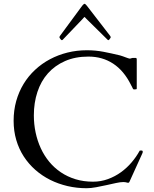

<svg xmlns="http://www.w3.org/2000/svg" viewBox="-20 -972 805 1005"><path d="M51.3 -339.8Q51.3 -394.5 64.9 -443.1Q78.6 -491.7 103.5 -532.7Q128.4 -573.7 163.6 -606.4Q198.7 -639.2 241.5 -661.9Q284.2 -684.6 333 -696.8Q381.8 -709 435.1 -709Q480 -709 521.7 -700.9Q563.5 -692.9 607.9 -682.1Q615.2 -680.2 623.3 -677.2Q631.3 -674.3 638.4 -671.6Q645.5 -668.9 651.4 -667Q657.2 -665 660.2 -665Q661.1 -665 666.7 -667Q672.4 -668.9 674.8 -668.9H689.9Q695.8 -668.9 695.8 -660.6V-508.8Q695.8 -505.9 693.6 -504.9Q691.4 -503.9 684.1 -503.9Q682.6 -503.9 680.2 -504.2Q677.7 -504.4 676.3 -506.8Q675.3 -508.3 673.8 -511.5Q672.4 -514.6 670.7 -518.1Q668.9 -521.5 667.2 -524.4Q665.5 -527.3 665 -528.8Q628.4 -602.1 572.3 -638.9Q516.1 -675.8 442.9 -675.8Q373.5 -675.8 320.3 -652.3Q267.1 -628.9 230.7 -587.9Q194.3 -546.9 175.8 -490.5Q157.2 -434.1 157.2 -368.2Q157.2 -321.8 166.5 -278.1Q175.8 -234.4 193.6 -195.8Q211.4 -157.2 237.8 -125.2Q264.2 -93.3 298.6 -70.1Q333 -46.9 375.2 -33.9Q417.5 -21 466.8 -21Q508.3 -21 545.4 -34.7Q582.5 -48.3 613.5 -70.8Q644.5 -93.3 668.9 -122.1Q693.4 -150.9 710 -181.2Q710.9 -183.6 712.2 -183.8Q713.4 -184.1 715.8 -184.1H722.2Q723.6 -184.1 725.3 -182.9Q727.1 -181.6 727.1 -177.7Q727.1 -176.3 726.8 -173.8Q726.6 -171.4 724.1 -167L656.7 -18.6Q655.8 -17.1 653.8 -16.1Q651.9 -15.1 650.4 -15.1Q639.2 -18.1 634.5 -18.6Q629.9 -19 624.5 -19Q609.9 -19 586.7 -13.9Q563.5 -8.8 536.9 -2.9Q510.3 2.9 482.9 8.1Q455.6 13.2 433.1 13.2Q381.8 13.2 333.5 2Q285.2 -9.3 242.7 -30.5Q200.2 -51.8 165 -82.8Q129.9 -113.8 104.5 -152.8Q79.1 -191.9 65.2 -239Q51.3 -286.1 51.3 -339.8ZM432.6 -873Q431.2 -874.5 427.2 -878.9Q423.3 -883.3 422.4 -883.3Q421.4 -883.3 417.7 -878.9Q414.1 -874.5 412.6 -873L308.1 -763.7Q307.1 -762.7 305.7 -762.2Q304.2 -761.7 303.2 -761.7Q301.8 -761.7 299.8 -763.7Q297.9 -765.6 295.9 -768.3Q293.9 -771 292.5 -773.4Q291 -775.9 291 -777.3Q291 -779.8 294.4 -784.7L410.6 -942.4Q413.6 -945.3 416.7 -948.7Q419.9 -952.1 422.4 -952.1Q424.8 -952.1 428.5 -948.7Q432.1 -945.3 435.1 -941.4L556.2 -784.7Q559.6 -779.3 559.6 -777.3Q559.6 -775.9 558.1 -773.4Q556.6 -771 554.7 -768.3Q552.7 -765.6 550.8 -763.7Q548.8 -761.7 547.4 -761.7Q545.4 -761.7 543.5 -763.7Z"/></svg>

Font: Kurinto Book Core
Style: Regular
Weight: 400
Designer: Kurinto was developed by Clint Goss from a range of fonts that are compatible with the SIL Open Font License Version 1.1
Foundry: Clinton F. Goss
Version: Version 2.196; July 25, 2020